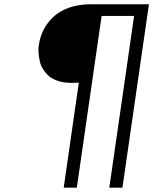

<svg xmlns="http://www.w3.org/2000/svg" viewBox="-20 -762 712 892"><path d="M161.1 -556.2Q166.5 -592.8 183.3 -625.2Q200.2 -657.7 228.8 -684.3Q257.3 -710.9 301.8 -726.6Q346.2 -742.2 401.9 -742.2H671.9L548.8 109.9H487.8L603 -688H452.1L336.9 109.9H275.9L346.2 -377.9Q334 -377 312 -377Q277.8 -377 251 -385.5Q224.1 -394 208 -408Q191.9 -421.9 180.2 -440.4Q168.5 -459 164.6 -478.8Q160.6 -498.5 158.9 -518.6Q157.2 -538.6 161.1 -556.2Z"/></svg>

Font: Trueno Light
Style: Italic
Weight: 300
Designer: Julieta Ulanovsky
Foundry: Julieta Ulanovsky
Version: Version 3.001b | FøM Fix